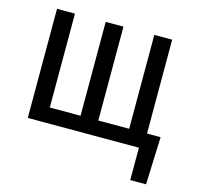

<svg xmlns="http://www.w3.org/2000/svg" viewBox="-101 -634 924 898"><g transform="rotate(15 361.0 -185.5)"><path d="M153.8 -528.3V-73.7H302.7V-528.3H388.7V-73.7H538.1V-528.3H624.5V-73.7H690.4L681.6 156.7H605V0H66.9V-528.3Z"/></g></svg>

Font: MAUL Condensed
Style: Condensed Regular
Weight: 400
Designer: MAUL
Version: Version 1.0; 2020; ttfautohint (v1.8.3)